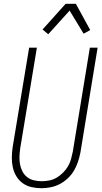

<svg xmlns="http://www.w3.org/2000/svg" viewBox="-20 -987 540 1015"><path d="M199 8Q172 8 146 2Q120 -4 99.5 -19Q79 -34 66 -56Q53 -78 47.5 -103.5Q42 -129 42.5 -156Q43 -183 47 -210L134 -735H175L87 -204Q84 -183 83 -161.5Q82 -140 85.5 -120Q89 -100 98 -82Q107 -64 122.5 -51.5Q138 -39 158.5 -34Q179 -29 200 -29Q220 -29 240.5 -33Q261 -37 279 -47.5Q297 -58 313 -74Q329 -90 339.5 -108Q350 -126 355.5 -146Q361 -166 365 -186L455 -735H496L405 -180Q400 -155 392 -131Q384 -107 371 -85Q358 -63 338.5 -44.5Q319 -26 296 -14Q273 -2 248 3Q223 8 199 8ZM235 -806 205 -831 327 -967H381L457 -828L422 -809L348 -931Z"/></svg>

Font: Iosevka Curly Extralight
Style: Italic
Weight: 200
Italic angle: -9°
Monospace: yes
Designer: Belleve Invis
Foundry: Belleve Invis
Version: Version 22.1.2; ttfautohint (v1.8.4)